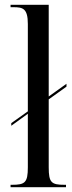

<svg xmlns="http://www.w3.org/2000/svg" viewBox="-20 -780 302 800"><path d="M24 0H255V-10H249C194 -10 183 -19 183 -83V-366L257 -419V-431L183 -378V-760H24V-750H36C75 -750 96 -745 96 -680V-316L27 -267V-256L96 -306V-83C96 -19 84 -10 30 -10H24Z"/></svg>

Font: Noto Serif Display ExtraCondensed
Style: Regular
Weight: 400
Width: 2
Designer: Monotype Design Team
Foundry: Monotype Imaging Inc.
Version: Version 2.009